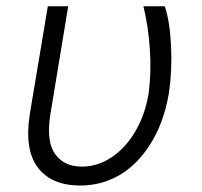

<svg xmlns="http://www.w3.org/2000/svg" viewBox="-20 -565 626 595"><path d="M128.2 -545.5H191.4L135.7 -208.5Q129.3 -165.8 133.3 -135.5Q137.4 -105.1 152 -85.9Q166.5 -66.8 186.8 -57.7Q207 -48.7 233.3 -48.7Q283.4 -48.7 327.2 -78.5Q371.1 -108.3 400.7 -160.2Q430.4 -212 440.7 -276.3Q449.2 -340.9 444.4 -412.5Q439.6 -484 424.4 -545.5H490.8Q506.4 -498.9 510.1 -422.4Q513.8 -345.9 503.2 -275.2Q495.4 -228.7 479.6 -186.6Q463.8 -144.5 439.5 -108.5Q415.1 -72.4 384.2 -46.2Q353.3 -19.9 313.4 -5Q273.4 9.9 228.3 9.9Q185 9.9 152.3 -3.6Q119.7 -17 98.4 -44.2Q77.1 -71.4 70.3 -112.7Q63.6 -154.1 72.1 -209.9Z"/></svg>

Font: Karasuma Gothic
Style: Light Italic
Weight: 300
Italic angle: 9.39998°
Designer: Rasmus Andersson / Ryoko Nishizuka
Foundry: rsms
Version: Version 1.00